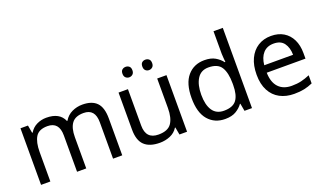

<svg xmlns="http://www.w3.org/2000/svg" viewBox="-75 -1230 2882 1709"><g transform="rotate(-20 1366.0 -375.0)"><path d="M673 -546Q764 -546 809 -499.5Q854 -453 854 -349V0H767V-345Q767 -472 658 -472Q580 -472 546.5 -427Q513 -382 513 -296V0H426V-345Q426 -472 316 -472Q235 -472 204 -422Q173 -372 173 -278V0H85V-536H156L169 -463H174Q199 -505 241.5 -525.5Q284 -546 332 -546Q458 -546 496 -456H501Q528 -502 574.5 -524Q621 -546 673 -546Z M1468 -536V0H1396L1383 -71H1379Q1353 -29 1307 -9.5Q1261 10 1209 10Q1112 10 1063 -36.5Q1014 -83 1014 -185V-536H1103V-191Q1103 -63 1222 -63Q1311 -63 1345.5 -113Q1380 -163 1380 -257V-536ZM1104 -681Q1104 -707 1118 -718.5Q1132 -730 1151 -730Q1170 -730 1184 -718.5Q1198 -707 1198 -681Q1198 -656 1184 -643.5Q1170 -631 1151 -631Q1132 -631 1118 -643.5Q1104 -656 1104 -681ZM1292 -681Q1292 -707 1305.5 -718.5Q1319 -730 1338 -730Q1357 -730 1371 -718.5Q1385 -707 1385 -681Q1385 -656 1371 -643.5Q1357 -631 1338 -631Q1319 -631 1305.5 -643.5Q1292 -656 1292 -681Z M1828 10Q1728 10 1668 -59.5Q1608 -129 1608 -267Q1608 -405 1668.5 -475.5Q1729 -546 1829 -546Q1891 -546 1930.5 -523Q1970 -500 1995 -467H2001Q2000 -480 1997.5 -505.5Q1995 -531 1995 -546V-760H2083V0H2012L1999 -72H1995Q1971 -38 1931 -14Q1891 10 1828 10ZM1842 -63Q1927 -63 1961.5 -109.5Q1996 -156 1996 -250V-266Q1996 -366 1963 -419.5Q1930 -473 1841 -473Q1770 -473 1734.5 -416.5Q1699 -360 1699 -265Q1699 -169 1734.5 -116Q1770 -63 1842 -63Z M2460 -546Q2529 -546 2578.5 -516Q2628 -486 2654.5 -431.5Q2681 -377 2681 -304V-251H2314Q2316 -160 2360.5 -112.5Q2405 -65 2485 -65Q2536 -65 2575.5 -74.5Q2615 -84 2657 -102V-25Q2616 -7 2576 1.5Q2536 10 2481 10Q2405 10 2346.5 -21Q2288 -52 2255.5 -113.5Q2223 -175 2223 -264Q2223 -352 2252.5 -415Q2282 -478 2335.5 -512Q2389 -546 2460 -546ZM2459 -474Q2396 -474 2359.5 -433.5Q2323 -393 2316 -321H2589Q2588 -389 2557 -431.5Q2526 -474 2459 -474Z"/></g></svg>

Font: Noto Sans Marchen
Style: Regular
Weight: 400
Designer: Monotype Design Team
Foundry: Monotype Imaging Inc.
Version: Version 2.003; ttfautohint (v1.8.4.7-5d5b)